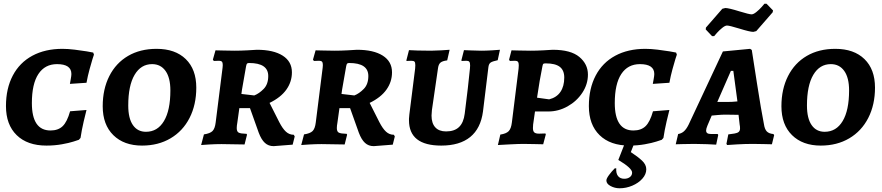

<svg xmlns="http://www.w3.org/2000/svg" viewBox="-20 -772 4730 1030"><path d="M12 -203Q12 -297 48.5 -366.5Q85 -436 153.5 -473Q222 -510 315 -510Q344 -510 381 -505.5Q418 -501 445 -496.5Q472 -492 480 -490L484 -479Q482 -474 476 -454.5Q470 -435 460.5 -400.5Q451 -366 444 -328L355 -322Q356 -328 359.5 -347Q363 -366 363 -375Q363 -428 286 -428Q221 -428 186 -375Q151 -322 151 -219Q151 -72 251 -72Q292 -72 316 -95Q340 -118 356 -175L444 -182Q440 -168 429 -120.5Q418 -73 412 -32L403 -22Q397 -20 374 -12.5Q351 -5 312 2Q273 9 229 9Q127 9 69.5 -47Q12 -103 12 -203Z M531 -202Q531 -294 566.5 -364Q602 -434 667 -472Q732 -510 820 -510Q920 -510 976.5 -455Q1033 -400 1033 -302Q1033 -210 997 -139.5Q961 -69 895 -30Q829 9 742 9Q645 9 588 -47Q531 -103 531 -202ZM894 -287Q894 -355 868 -391.5Q842 -428 796 -428Q736 -428 702 -370.5Q668 -313 668 -206Q668 -137 693 -101Q718 -65 763 -65Q825 -65 859.5 -122.5Q894 -180 894 -287Z M1253 -113Q1250 -97 1250 -85Q1250 -66 1260.5 -60.5Q1271 -55 1303 -54L1305 -49L1292 3L1168 1Q1137 1 1103 3Q1069 5 1059 6L1074 -51Q1107 -56 1120 -69Q1133 -82 1137 -115L1174 -409Q1175 -414 1175 -423Q1175 -436 1170.5 -441Q1166 -446 1155 -446L1127 -445L1122 -452L1136 -502Q1147 -502 1178 -501Q1209 -500 1238 -500Q1271 -500 1307.5 -502Q1344 -504 1358 -505Q1447 -505 1496.5 -473.5Q1546 -442 1546 -384Q1546 -333 1516 -291Q1486 -249 1426 -220L1478 -117Q1496 -82 1514 -65.5Q1532 -49 1556 -49L1561 -40L1550 4L1448 12Q1420 12 1401 -5.5Q1382 -23 1368 -60L1321 -192H1264ZM1419 -364Q1419 -399 1393.5 -416.5Q1368 -434 1316 -434Q1308 -434 1305 -430.5Q1302 -427 1300 -416Q1291 -369 1278 -290L1275 -268L1344 -260Q1370 -270 1394.5 -295Q1419 -320 1419 -364Z M1790 -113Q1787 -97 1787 -85Q1787 -66 1797.5 -60.5Q1808 -55 1840 -54L1842 -49L1829 3L1705 1Q1674 1 1640 3Q1606 5 1596 6L1611 -51Q1644 -56 1657 -69Q1670 -82 1674 -115L1711 -409Q1712 -414 1712 -423Q1712 -436 1707.5 -441Q1703 -446 1692 -446L1664 -445L1659 -452L1673 -502Q1684 -502 1715 -501Q1746 -500 1775 -500Q1808 -500 1844.5 -502Q1881 -504 1895 -505Q1984 -505 2033.5 -473.5Q2083 -442 2083 -384Q2083 -333 2053 -291Q2023 -249 1963 -220L2015 -117Q2033 -82 2051 -65.5Q2069 -49 2093 -49L2098 -40L2087 4L1985 12Q1957 12 1938 -5.5Q1919 -23 1905 -60L1858 -192H1801ZM1956 -364Q1956 -399 1930.5 -416.5Q1905 -434 1853 -434Q1845 -434 1842 -430.5Q1839 -427 1837 -416Q1828 -369 1815 -290L1812 -268L1881 -260Q1907 -270 1931.5 -295Q1956 -320 1956 -364Z M2295 -152Q2295 -111 2315 -89Q2335 -67 2373 -67Q2418 -67 2442.5 -90.5Q2467 -114 2473 -162Q2481 -221 2489.5 -297Q2498 -373 2501 -404Q2502 -411 2502 -421Q2502 -436 2497.5 -441Q2493 -446 2482 -446L2457 -445L2455 -448L2469 -503Q2479 -503 2506.5 -501.5Q2534 -500 2561 -500Q2588 -500 2620 -502Q2652 -504 2662 -505L2650 -449Q2621 -443 2611.5 -436Q2602 -429 2600 -411L2571 -174Q2559 -83 2502.5 -37Q2446 9 2347 9Q2174 9 2174 -127V-135Q2174 -144 2176 -158L2207 -404Q2208 -411 2208 -422Q2208 -437 2203.5 -441.5Q2199 -446 2186 -446L2161 -445L2160 -448L2174 -503Q2186 -502 2220 -501Q2254 -500 2293 -500Q2314 -500 2347.5 -502Q2381 -504 2392 -505L2379 -448Q2354 -445 2343.5 -436.5Q2333 -428 2330 -408L2297 -181Q2295 -161 2295 -152Z M2764 -501 2827 -500Q2858 -500 2894.5 -502Q2931 -504 2945 -505Q3042 -505 3088 -466.5Q3134 -428 3134 -372Q3134 -320 3104 -274.5Q3074 -229 3025 -201.5Q2976 -174 2922 -174H2850L2840 -104Q2839 -97 2839 -85Q2839 -68 2846.5 -61.5Q2854 -55 2872 -55L2906 -56Q2906 -55 2907 -53.5Q2908 -52 2908 -51L2894 2Q2882 2 2849.5 1Q2817 0 2788 0Q2763 0 2715 2.5Q2667 5 2651 6L2664 -50Q2696 -55 2709 -68.5Q2722 -82 2726 -115L2762 -404Q2763 -411 2763 -422Q2763 -435 2758.5 -440.5Q2754 -446 2743 -446L2715 -445L2711 -452L2724 -502Q2748 -502 2764 -501ZM3007 -356Q3007 -395 2983 -413.5Q2959 -432 2908 -432Q2897 -432 2894.5 -429.5Q2892 -427 2890 -417Q2875 -344 2861 -248L2926 -239Q2966 -249 2986.5 -279Q3007 -309 3007 -356Z M3139 -203Q3139 -297 3175.5 -366.5Q3212 -436 3280.5 -473Q3349 -510 3442 -510Q3471 -510 3508 -505.5Q3545 -501 3572 -496.5Q3599 -492 3607 -490L3611 -479Q3609 -474 3603 -454.5Q3597 -435 3587.5 -400.5Q3578 -366 3571 -328L3482 -322Q3483 -328 3486.5 -347Q3490 -366 3490 -375Q3490 -428 3413 -428Q3348 -428 3313 -375Q3278 -322 3278 -219Q3278 -72 3378 -72Q3419 -72 3443 -95Q3467 -118 3483 -175L3571 -182Q3567 -168 3556 -120.5Q3545 -73 3539 -32L3530 -22Q3524 -20 3501 -12.5Q3478 -5 3439 2Q3400 9 3356 9Q3254 9 3196.5 -47Q3139 -103 3139 -203ZM3393 -29 3364 44Q3401 68 3424 89.5Q3447 111 3447 136Q3447 163 3426 186.5Q3405 210 3372 224Q3339 238 3304 238Q3278 238 3255.5 226Q3233 214 3233 196Q3233 186 3247 167Q3261 148 3278 131H3286Q3284 158 3295.5 172.5Q3307 187 3329 187Q3347 187 3359 178Q3371 169 3371 154Q3371 130 3297 86L3342 -29Z M4129 -53 4133 -47 4121 2Q4110 2 4080.5 1Q4051 0 4020 0Q3977 0 3935 2.5Q3893 5 3881 6L3877 0L3887 -51Q3926 -55 3938 -61Q3950 -67 3950 -83Q3950 -95 3948 -103L3942 -156L3872 -157Q3852 -157 3831 -155Q3810 -153 3798 -152L3775 -98Q3768 -81 3768 -72Q3768 -62 3774.5 -57.5Q3781 -53 3797 -53H3830L3833 -48L3822 4Q3811 3 3773.5 1.5Q3736 0 3704 0Q3670 0 3642 1Q3614 2 3605 2L3618 -53Q3636 -56 3649 -67.5Q3662 -79 3674 -103L3858 -496L4004 -510L4013 -504Q4020 -459 4041.5 -321Q4063 -183 4078 -107Q4082 -79 4093.5 -67Q4105 -55 4129 -53ZM3880 -225Q3909 -225 3936 -228L3914 -392H3901L3828 -225ZM3766 -614 3767 -624 3855 -725 3871 -729Q3889 -729 3947 -711Q3999 -695 4012 -695Q4022 -695 4037.5 -707.5Q4053 -720 4065.5 -734Q4078 -748 4081 -752H4092L4127 -716L4125 -706L4037 -605L4021 -601Q4003 -601 3945 -619Q3893 -635 3880 -635Q3870 -635 3854.5 -622.5Q3839 -610 3826.5 -596Q3814 -582 3811 -578H3800Z M4172 -202Q4172 -294 4207.5 -364Q4243 -434 4308 -472Q4373 -510 4461 -510Q4561 -510 4617.5 -455Q4674 -400 4674 -302Q4674 -210 4638 -139.5Q4602 -69 4536 -30Q4470 9 4383 9Q4286 9 4229 -47Q4172 -103 4172 -202ZM4535 -287Q4535 -355 4509 -391.5Q4483 -428 4437 -428Q4377 -428 4343 -370.5Q4309 -313 4309 -206Q4309 -137 4334 -101Q4359 -65 4404 -65Q4466 -65 4500.5 -122.5Q4535 -180 4535 -287Z"/></svg>

Font: Alegreya SC
Style: Bold Italic
Weight: 700
Italic angle: -7°
Designer: Juan Pablo del Peral
Foundry: Huerta Tipografica
Version: Version 2.007; ttfautohint (v1.6)